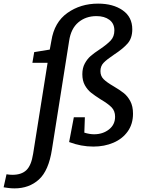

<svg xmlns="http://www.w3.org/2000/svg" viewBox="-130 -800 789 1061"><path d="M498 -323Q532 -303 553.5 -286Q575 -269 590 -241Q605 -213 605 -172Q605 -115 576 -74Q547 -33 497 -11.5Q447 10 386 10Q318 10 252 -15L278 -152H339L336 -67Q365 -58 390 -58Q438 -58 472 -84.5Q506 -111 506 -155Q506 -187 486.5 -207Q467 -227 426 -251Q393 -272 373 -288Q353 -304 339 -329Q325 -354 325 -390Q325 -424 338.5 -449Q352 -474 371 -490.5Q390 -507 422 -528Q462 -555 482 -576.5Q502 -598 502 -632Q502 -670 474.5 -690.5Q447 -711 403 -711Q344 -711 303 -676.5Q262 -642 252 -574L157 26Q139 143 85 192Q31 241 -50 241Q-68 241 -86 238.5Q-104 236 -110 235L-94 163Q-78 166 -61 166Q-11 166 16 140Q43 114 53 50L133 -453H49L59 -512L145 -526L154 -575Q170 -677 242.5 -728.5Q315 -780 412 -780Q495 -780 548 -743Q601 -706 601 -638Q601 -589 575 -559.5Q549 -530 500 -498Q461 -472 443 -453.5Q425 -435 425 -407Q425 -380 442.5 -362.5Q460 -345 498 -323Z"/></svg>

Font: Bitter Pro Medium
Style: Italic
Weight: 500
Italic angle: -9°
Designer: Sol Matas, and Bitter project Authors
Foundry: Sol Matas
Version: Version 1.010